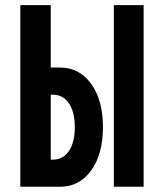

<svg xmlns="http://www.w3.org/2000/svg" viewBox="-20 -713 626 733"><path d="M57.6 0V-693.4H173.8V-455.1H209.5Q283.2 -455.1 328.1 -392.8Q373 -330.6 373 -227.5Q373 -124.5 328.1 -62.3Q283.2 0 209.5 0ZM414.6 0V-693.4H528.3V0ZM181.2 -351.6H173.8V-103.5H181.2Q220.7 -103.5 243.2 -136.7Q265.6 -169.9 265.6 -227.5Q265.6 -285.2 243.2 -318.4Q220.7 -351.6 181.2 -351.6Z"/></svg>

Font: Caskaydia Cove SemiBold
Style: Regular
Weight: 600
Monospace: yes
Designer: Aaron Bell
Foundry: Saja Typeworks
Version: Version 4.300; ttfautohint (v1.8.3)